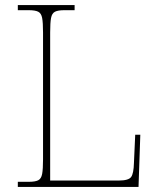

<svg xmlns="http://www.w3.org/2000/svg" viewBox="-20 -734 623 754"><path d="M50 0V-20H93Q118 -20 130 -26Q142 -32 145.5 -51Q149 -70 149 -108V-606Q149 -645 145.5 -663.5Q142 -682 130 -688Q118 -694 93 -694H50V-714H273V-694H233Q208 -694 196 -688Q184 -682 180.5 -663.5Q177 -645 177 -606V-25H446Q485 -25 495 -39Q505 -53 506 -94L511 -205H531L524 0Z"/></svg>

Font: Noto Serif Thin
Style: Regular
Weight: 100
Designer: Monotype Design Team
Foundry: Monotype Imaging Inc.
Version: Version 2.015